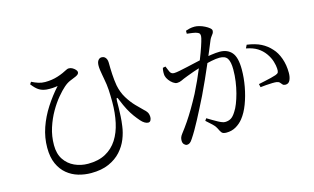

<svg xmlns="http://www.w3.org/2000/svg" viewBox="-94 -1032 2188 1339"><g transform="rotate(-15 1000.0 -362.0)"><path d="M167.4 -670 178.2 -685.5Q202.3 -673.1 225.5 -665.7Q248.8 -658.2 272.9 -658.2Q298.4 -658.2 321.6 -661.7Q344.8 -665.2 366.1 -672.1Q387.4 -678.9 405.4 -686.9Q428.9 -697.7 437.9 -702.7Q447 -707.8 456.3 -707.8Q469.8 -707.8 482.2 -700.7Q494.6 -693.6 503.1 -683.9Q511.5 -674.3 511.5 -666.6Q511.5 -658.5 506.3 -652.5Q501.2 -646.4 487.3 -639.9Q469 -632.1 445 -622.4Q421.1 -612.6 397.6 -591.6Q374.8 -571.9 344.3 -535.5Q313.7 -499.2 285.1 -449.6Q256.4 -400 237.3 -340.7Q218.2 -281.3 218.2 -216.5Q218.2 -154 245.9 -112.6Q273.6 -71.2 318.8 -50.6Q363.9 -30 415.7 -30Q490.2 -30 542.5 -58.3Q594.7 -86.6 627.1 -137.1Q659.5 -187.6 674.2 -255.4Q689 -323.2 689 -402.3Q689 -451.3 686.6 -490.9Q684.2 -530.5 675.6 -573.2Q673.4 -586.4 670.1 -603.8Q666.7 -621.3 664.3 -639.2Q661.9 -657.1 661.9 -670.8Q661.9 -697 672.2 -710.1Q682.5 -723.3 697.4 -723.1Q710.1 -722.9 718.5 -716.7Q726.8 -710.5 731.5 -699.3Q736.2 -688.1 736.2 -674Q736.2 -635.5 738.6 -591.1Q741 -546.6 747.8 -506.8Q758.3 -454.3 783.6 -413.1Q809 -371.9 838 -341.7Q866.9 -311.5 888.4 -291.3Q900.1 -281.8 908.8 -268.7Q917.5 -255.7 918.3 -232.8Q918.3 -219.9 912.5 -209.3Q906.7 -198.7 894.3 -198.7Q882.7 -198.7 869 -206.9Q855.2 -215.2 842.5 -229.9Q826 -248.7 808.1 -272.9Q790.2 -297.2 773.2 -329.1Q756.3 -361 740.2 -401.3Q733.2 -422.2 727.8 -421.5Q722.4 -420.9 722.4 -398.1Q722.4 -379.1 721.8 -351.7Q721.2 -324.3 719.5 -291.3Q717.8 -258.3 712.5 -221.2Q706.9 -177.1 688.7 -131.3Q670.5 -85.6 635.9 -47.2Q601.3 -8.9 548.1 14.7Q495 38.3 419.5 38.3Q372.6 38.3 327.9 25.2Q283.2 12 247.3 -17.4Q211.4 -46.8 189.7 -94.5Q168 -142.1 168 -211.1Q168 -284.9 192.3 -355.2Q216.6 -425.4 258.1 -489.7Q299.7 -554.1 349.7 -609.2Q332.9 -605.9 312.7 -604.7Q292.5 -603.5 270.4 -605Q240 -607.7 217.2 -621.3Q194.3 -634.8 167.4 -670Z M1292.5 -123.6Q1332.7 -98.9 1364.5 -81.5Q1396.4 -64.1 1413.4 -64.1Q1436.8 -64.1 1455.3 -74.7Q1473.7 -85.2 1492.6 -116.2Q1505.7 -135.3 1517.9 -166.4Q1530.2 -197.6 1540.5 -236.1Q1550.7 -274.6 1556.8 -317.6Q1562.9 -360.6 1562.9 -403.5Q1562.9 -457.8 1547.4 -482.6Q1532 -507.4 1490.5 -507.4Q1466.3 -507.4 1431.9 -500.4Q1397.6 -493.4 1361.1 -482.5Q1324.6 -471.7 1293 -460.5Q1261.5 -449.4 1242.4 -441.9Q1209.5 -429.5 1194 -421.7Q1178.5 -414 1160.4 -414Q1147.8 -414 1132.2 -424.9Q1116.7 -435.9 1104.8 -452Q1092.8 -468.1 1088.8 -484Q1086.4 -495.6 1087 -511.8Q1087.5 -528 1091.4 -541.6L1111.1 -545.4Q1119.4 -524.9 1128 -505.3Q1136.7 -485.7 1157.8 -485.7Q1171.7 -485.7 1197.9 -490.9Q1224.1 -496.1 1256.5 -503.3Q1288.8 -510.5 1322.3 -518.2Q1355.7 -526 1384.7 -532Q1405.9 -537 1441.2 -542.2Q1476.5 -547.4 1502.3 -547.4Q1558 -547.4 1589.1 -511.8Q1620.2 -476.2 1620.2 -388.4Q1620.2 -328.1 1608.5 -264.6Q1596.8 -201 1575.7 -145.5Q1554.6 -89.9 1524.6 -52.6Q1502.8 -25.3 1472.3 -7.7Q1441.8 9.9 1403.8 9.9Q1379.2 9.9 1370.2 -0.6Q1361.2 -11.1 1351.4 -33.2Q1347.8 -41 1342.2 -48.8Q1336.6 -56.6 1322.9 -70.2Q1309.1 -83.8 1281.4 -107.7ZM1314 -728V-749.5Q1326.3 -754.1 1342.6 -757.9Q1358.9 -761.7 1379.3 -761.7Q1394.2 -761.7 1413.7 -756.3Q1433.3 -750.9 1451.5 -741.5Q1469.7 -732.2 1481.8 -722Q1494 -711.9 1494 -702.4Q1494 -691.4 1488.5 -682.8Q1483.1 -674.3 1475.9 -665.5Q1468.8 -656.7 1463.2 -644.1Q1452.6 -618.9 1435.7 -577.8Q1418.8 -536.7 1397.3 -486.6Q1375.8 -436.4 1352.1 -383.8Q1328.4 -331.2 1304.9 -282.4Q1284.3 -240.9 1264.4 -201.9Q1244.6 -163 1226 -128Q1207.5 -93 1190.3 -63.4Q1173.1 -33.8 1157.1 -10.1Q1146 7.4 1136.6 14Q1127.3 20.7 1115.7 20.7Q1105.5 20.7 1095.7 10.8Q1085.9 1 1085.9 -16.4Q1085.9 -29.2 1089.3 -39.3Q1092.7 -49.5 1102.4 -62.2Q1130.2 -98.1 1154.7 -134.2Q1179.2 -170.3 1204.5 -213.1Q1229.8 -255.8 1258.2 -309.3Q1277.8 -347.9 1298.7 -393.8Q1319.5 -439.7 1338.8 -486.9Q1358 -534.1 1373 -575.4Q1388.1 -616.7 1397 -646.6Q1406 -676.5 1406 -686.9Q1406 -695.6 1403.3 -702.4Q1400.6 -709.2 1390.2 -713.4Q1378.8 -719.3 1355.4 -722.7Q1332.1 -726.1 1314 -728ZM1685.9 -522.2 1697.6 -545.9Q1758.8 -537.4 1799 -516.9Q1839.3 -496.4 1869.2 -462.5Q1897.1 -433 1914 -385.4Q1931 -337.8 1931 -280.4Q1931 -249.7 1920.9 -228.2Q1910.7 -206.6 1888.5 -206.4Q1874.3 -206.4 1867.7 -213.5Q1861.2 -220.5 1854.4 -228.9Q1847.7 -237.4 1832.9 -239.8Q1822.6 -241.7 1800.7 -241.2Q1778.7 -240.6 1755.3 -238.8Q1731.8 -237 1714.6 -234.8L1709.3 -258.5Q1727.5 -262.4 1752.4 -267.6Q1777.3 -272.9 1800.4 -278.5Q1823.6 -284.1 1836.7 -288.9Q1852.9 -294.5 1857.2 -303.4Q1861.4 -312.4 1859.9 -331.8Q1859.1 -351.6 1850.2 -382Q1841.3 -412.3 1819.2 -443.5Q1797.8 -473.1 1766.6 -493Q1735.3 -512.8 1685.9 -522.2Z"/></g></svg>

Font: Noto Serif TC
Style: Regular
Weight: 200
Designer: Ryoko NISHIZUKA 西塚涼子 (kana & ideographs); Frank Grießhammer (Latin, Greek & Cyrillic); Wenlong ZHANG 张文龙 (bopomofo); San
Foundry: Adobe
Version: Version 2.001;hotconv 1.1.0;makeotfexe 2.6.0